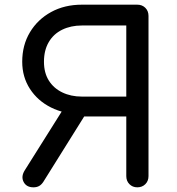

<svg xmlns="http://www.w3.org/2000/svg" viewBox="-20 -801 755 821"><path d="M567 0Q547 0 533.5 -13.5Q520 -27 520 -48V-303H326V-313Q255 -313 198 -341.5Q141 -370 108 -421Q75 -472 75 -537Q75 -608 108 -663Q141 -718 198.5 -749.5Q256 -781 330 -781H567Q588 -781 601.5 -767.5Q615 -754 615 -733V-48Q615 -27 601.5 -13.5Q588 0 567 0ZM123 0Q93 0 81 -23Q69 -46 86 -73L257 -345L350 -319L165 -23Q157 -11 147 -5.5Q137 0 123 0ZM330 -388H520V-692H330Q283 -692 246 -674Q209 -656 188.5 -621Q168 -586 168 -537Q168 -490 188.5 -457Q209 -424 246 -406Q283 -388 330 -388Z"/></svg>

Font: Comfortaa SemiBold
Style: Regular
Weight: 600
Designer: Johan Aakerlund
Foundry: Johan Aakerlund
Version: Version 3.104; ttfautohint (v1.8.1.43-b0c9)